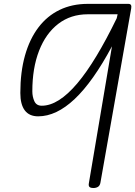

<svg xmlns="http://www.w3.org/2000/svg" viewBox="-20 -948 682 968"><path d="M172.5 -361.5Q127.5 -361.5 105 -391.5Q82.5 -421.5 82.5 -479Q82.5 -585 106 -668.2Q129.5 -751.5 173.8 -809.8Q218 -868 280.8 -898.2Q343.5 -928.5 422.5 -928.5H627Q636.5 -928.5 640 -923Q643.5 -917.5 641.5 -906L486.5 -28Q484 -12.5 474.2 -6.2Q464.5 0 450 0Q438 0 431.8 -5Q425.5 -10 428 -24L544.5 -714.5Q449 -536 356.5 -448.8Q264 -361.5 172.5 -361.5ZM143 -487.5Q143 -460.5 153.2 -437.8Q163.5 -415 190.5 -415Q232.5 -415 277.2 -443.2Q322 -471.5 369.2 -527.2Q416.5 -583 466.2 -665.5Q516 -748 568.5 -856L573 -876H422.5Q336.5 -876 273.8 -827.8Q211 -779.5 177 -692.2Q143 -605 143 -487.5Z"/></svg>

Font: Edu VIC WA NT Hand Pre
Style: Regular
Weight: 400
Designer: Tina and Corey Anderson, Eben Sorkin, Mirko Velimirovic
Foundry: Google for Education
Version: Version 1.000